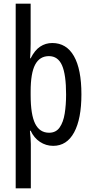

<svg xmlns="http://www.w3.org/2000/svg" viewBox="-20 -780 502 1040"><path d="M421 -269Q421 -136 381.5 -63Q342 10 268 10Q229 10 196.5 -11.5Q164 -33 146 -72H142Q144 -51 145.5 -33Q147 -15 147 0V240H65V-760H146V-544Q146 -505 143 -464H146Q168 -508 197.5 -527.5Q227 -547 263 -547Q340 -547 380.5 -476Q421 -405 421 -269ZM338 -268Q338 -376 316 -426Q294 -476 245 -476Q195 -476 170.5 -430Q146 -384 146 -285V-265Q146 -159 170.5 -110Q195 -61 246 -61Q283 -61 303 -89.5Q323 -118 330.5 -165Q338 -212 338 -268Z"/></svg>

Font: Noto Sans Lao ExtraCondensed
Style: Regular
Weight: 400
Width: 2
Designer: Monotype Design Team
Foundry: Monotype Imaging Inc.
Version: Version 2.003; ttfautohint (v1.8.4.7-5d5b)